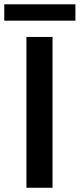

<svg xmlns="http://www.w3.org/2000/svg" viewBox="-45 -885 375 905"><path d="M310.5 -864.7H-24.9V-787.6H310.5ZM202.6 -710.9H79.6V0H202.6Z"/></svg>

Font: Roboto Medium
Style: Regular
Weight: 500
Designer: Google
Version: Version 2.137; 2017